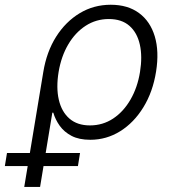

<svg xmlns="http://www.w3.org/2000/svg" viewBox="-101 -563 708 788"><path d="M-1.5 204.1 76.7 -267.6Q90.3 -350.6 129.4 -412.4Q168.5 -474.1 226.1 -508.8Q283.7 -543.5 353.5 -543.5Q423.3 -543.5 469.5 -509.5Q515.6 -475.6 534.2 -413.8Q552.7 -352.1 539.6 -269.5Q526.4 -186 487.5 -122.8Q448.7 -59.6 392.3 -24.4Q335.9 10.7 269.5 10.7Q223.1 10.7 192.6 -5.4Q162.1 -21.5 144 -46.9Q126 -72.3 117.7 -100.6H113.8L63.5 204.1ZM268.1 -48.3Q320.8 -48.3 363.3 -76.4Q405.8 -104.5 434.6 -154.3Q463.4 -204.1 473.6 -267.6Q483.9 -331.1 472.9 -380.1Q461.9 -429.2 430.2 -457Q398.4 -484.9 345.7 -484.9Q293.5 -484.9 250.7 -457.3Q208 -429.7 179.2 -380.9Q150.4 -332 139.6 -268.1Q128.9 -203.1 140.4 -153.6Q151.9 -104 184.1 -76.2Q216.3 -48.3 268.1 -48.3ZM-81.1 118.7 -72.3 64.9H227.5L218.8 118.7Z"/></svg>

Font: Inter 20pt Light
Style: Italic
Weight: 300
Italic angle: -9.3988°
Version: Version 4.001;git-66647c0bb